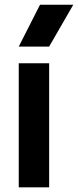

<svg xmlns="http://www.w3.org/2000/svg" viewBox="-20 -800 333 820"><path d="M60.1 0V-529.8H189.9V0ZM150.9 -779.8H293L189.9 -601.1H60.1Z"/></svg>

Font: Cooper Hewitt
Style: Semibold
Weight: 709
Designer: Village Type and Design LLC
Foundry: Cooper Hewitt Smithsonian Design Museum
Version: 1.000